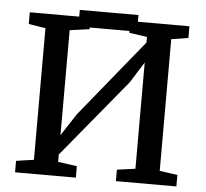

<svg xmlns="http://www.w3.org/2000/svg" viewBox="-54 -831 951 888"><g transform="rotate(5 421.5 -387.0)"><path d="M796.9 -53.2V0H516.1V-53.2L601.1 -64.9V-558.1L540 -460.9L242.2 -99.6V-65.4L330.1 -53.2V0H47.9V-53.2L129.9 -65.4V-676.3L51.3 -689V-743.2H280.8V-774.4H553.2V-743.2H792.5V-689L713.9 -676.3V-64.9ZM601.1 -676.8 518.1 -689V-697.3H333.5V-689.5L242.2 -676.8V-189.5L309.1 -292L601.1 -650.9Z"/></g></svg>

Font: Merriweather
Style: Regular
Weight: 400
Designer: Eben Sorkin
Foundry: Eben Sorkin
Version: Version 1.584; ttfautohint (v1.6)